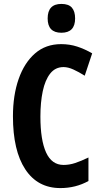

<svg xmlns="http://www.w3.org/2000/svg" viewBox="-20 -949 518 979"><path d="M304 -607Q262 -607 236 -574Q210 -541 198 -484Q186 -427 186 -355Q186 -235 215 -171.5Q244 -108 304 -108Q334 -108 364 -118Q394 -128 431 -146V-26Q366 10 288 10Q172 10 109 -85.5Q46 -181 46 -356Q46 -463 75 -546Q104 -629 158.5 -676.5Q213 -724 292 -724Q335 -724 373.5 -711.5Q412 -699 450 -677L412 -563Q382 -582 354.5 -594.5Q327 -607 304 -607ZM293 -929Q330 -929 346.5 -910Q363 -891 363 -855Q363 -782 293 -782Q223 -782 223 -855Q223 -929 293 -929Z"/></svg>

Font: Noto Sans Gujarati ExtraCondensed
Style: Bold
Weight: 700
Width: 2
Designer: Jelle Bosma - Monotype Design Team, Universal Thirst
Foundry: Monotype Imaging Inc.
Version: Version 2.106; ttfautohint (v1.8.4.7-5d5b)